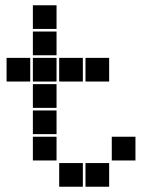

<svg xmlns="http://www.w3.org/2000/svg" viewBox="-20 -715 640 730"><path d="M106 -695Q105 -695 105 -695Q105 -695 105 -694V-606Q105 -605 105 -605Q105 -605 106 -605H194Q195 -605 195 -605Q195 -605 195 -606V-694Q195 -695 195 -695Q195 -695 194 -695ZM106 -595Q105 -595 105 -595Q105 -595 105 -594V-506Q105 -505 105 -505Q105 -505 106 -505H194Q195 -505 195 -505Q195 -505 195 -506V-594Q195 -595 195 -595Q195 -595 194 -595ZM6 -495Q5 -495 5 -495Q5 -495 5 -494V-406Q5 -405 5 -405Q5 -405 6 -405H94Q95 -405 95 -405Q95 -405 95 -406V-494Q95 -495 95 -495Q95 -495 94 -495ZM106 -495Q105 -495 105 -495Q105 -495 105 -494V-406Q105 -405 105 -405Q105 -405 106 -405H194Q195 -405 195 -405Q195 -405 195 -406V-494Q195 -495 195 -495Q195 -495 194 -495ZM206 -495Q205 -495 205 -495Q205 -495 205 -494V-406Q205 -405 205 -405Q205 -405 206 -405H294Q295 -405 295 -405Q295 -405 295 -406V-494Q295 -495 295 -495Q295 -495 294 -495ZM306 -495Q305 -495 305 -495Q305 -495 305 -494V-406Q305 -405 305 -405Q305 -405 306 -405H394Q395 -405 395 -405Q395 -405 395 -406V-494Q395 -495 395 -495Q395 -495 394 -495ZM106 -395Q105 -395 105 -395Q105 -395 105 -394V-306Q105 -305 105 -305Q105 -305 106 -305H194Q195 -305 195 -305Q195 -305 195 -306V-394Q195 -395 195 -395Q195 -395 194 -395ZM106 -295Q105 -295 105 -295Q105 -295 105 -294V-206Q105 -205 105 -205Q105 -205 106 -205H194Q195 -205 195 -205Q195 -205 195 -206V-294Q195 -295 195 -295Q195 -295 194 -295ZM106 -195Q105 -195 105 -195Q105 -195 105 -194V-106Q105 -105 105 -105Q105 -105 106 -105H194Q195 -105 195 -105Q195 -105 195 -106V-194Q195 -195 195 -195Q195 -195 194 -195ZM406 -195Q405 -195 405 -195Q405 -195 405 -194V-106Q405 -105 405 -105Q405 -105 406 -105H494Q495 -105 495 -105Q495 -105 495 -106V-194Q495 -195 495 -195Q495 -195 494 -195ZM206 -95Q205 -95 205 -95Q205 -95 205 -94V-6Q205 -5 205 -5Q205 -5 206 -5H294Q295 -5 295 -5Q295 -5 295 -6V-94Q295 -95 295 -95Q295 -95 294 -95ZM306 -95Q305 -95 305 -95Q305 -95 305 -94V-6Q305 -5 305 -5Q305 -5 306 -5H394Q395 -5 395 -5Q395 -5 395 -6V-94Q395 -95 395 -95Q395 -95 394 -95Z"/></svg>

Font: Doto Black
Style: Regular
Weight: 900
Monospace: yes
Version: Version 1.000